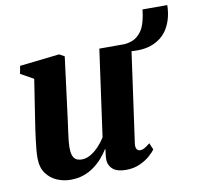

<svg xmlns="http://www.w3.org/2000/svg" viewBox="-78 -771 899 865"><g transform="rotate(-10 371.0 -339.0)"><path d="M177 10.5Q145 10.5 115.5 -2Q86 -14.5 66.5 -41Q47 -67.5 46.5 -110.5Q46.5 -127.5 48.2 -148.5Q50 -169.5 53 -192.8Q56 -216 59.2 -239.5Q62.5 -263 66 -284.5L94 -466L35 -499L41.5 -534.5L223.5 -555L247 -542L214.5 -287.5Q212 -266 208.8 -243.8Q205.5 -221.5 202.8 -200.5Q200 -179.5 198.2 -162.5Q196.5 -145.5 196.5 -135Q196.5 -112 201.2 -98Q206 -84 216.2 -77.5Q226.5 -71 242.5 -71Q263.5 -71 283.8 -83Q304 -95 321.5 -113.8Q339 -132.5 351.5 -153L406.5 -549H552.5L490 -101.5Q487.5 -83 493 -74.5Q498.5 -66 508.5 -66Q517.5 -66 527.5 -71.2Q537.5 -76.5 554 -90L567 -59.5Q560 -49 541.2 -32.2Q522.5 -15.5 494.5 -2.8Q466.5 10 431 10Q392.5 10 373 -5Q353.5 -20 350.5 -46Q350.5 -49.5 350.5 -55.5Q350.5 -61.5 351.2 -68.5Q352 -75.5 353 -83.2Q354 -91 355 -98L353 -98.5Q340.5 -78.5 323.8 -59.2Q307 -40 285.2 -24Q263.5 -8 236.8 1.2Q210 10.5 177 10.5ZM628.5 -689H742Q741 -629 715.5 -584.8Q690 -540.5 638.5 -521.8Q587 -503 508 -518L505 -548Q554 -549 579.5 -569.8Q605 -590.5 615.2 -622.8Q625.5 -655 628.5 -689Z"/></g></svg>

Font: Merriweather 48pt ExtraBold
Style: Italic
Weight: 800
Italic angle: -7.8°
Version: Version 2.101